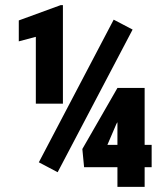

<svg xmlns="http://www.w3.org/2000/svg" viewBox="-20 -728 654 748"><path d="M225.1 -708V-324.2H119.6V-584.5L53.2 -566.9V-648.4L216.3 -708ZM496.6 -612.8 204.6 -57.1 131.3 -95.7 422.9 -651.4ZM570.8 -163.6V-76.7H307.6L300.8 -147.5L437.5 -385.3H520.5L433.6 -245.6L398.4 -163.6ZM543.5 -385.3V0H437.5V-385.3Z"/></svg>

Font: Roboto Condensed Black
Style: Regular
Weight: 900
Designer: Christian Robertson
Foundry: Google
Version: Version 3.008; 2023